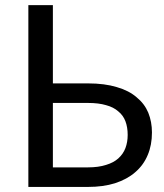

<svg xmlns="http://www.w3.org/2000/svg" viewBox="-20 -737 648 757"><path d="M327.1 -77.1Q368.2 -77.1 398.4 -86.9Q427.7 -95.7 446.3 -112.3Q465.8 -129.9 474.6 -153.3Q483.4 -176.8 483.4 -205.1Q483.4 -235.4 474.6 -258.8Q465.8 -282.2 446.3 -297.9Q427.7 -314.5 398.4 -322.3Q369.1 -331.1 327.1 -331.1Q281.2 -331.1 188.5 -331.1Q188.5 -267.6 188.5 -77.1Q222.7 -77.1 327.1 -77.1ZM327.1 -408.2Q392.6 -408.2 440.4 -393.6Q488.3 -379.9 518.6 -353.5Q549.8 -328.1 564.5 -293Q579.1 -256.8 579.1 -214.8Q579.1 -165 562.5 -126Q545.9 -85.9 512.7 -57.6Q481.4 -30.3 433.6 -14.6Q386.7 0 327.1 0Q248 0 91.8 0Q91.8 -67.4 91.8 -268.6Q91.8 -380.9 91.8 -716.8Q115.2 -716.8 188.5 -716.8Q188.5 -639.6 188.5 -408.2Q222.7 -408.2 327.1 -408.2Z"/></svg>

Font: Lato
Style: Regular
Weight: 400
Designer: Lukasz Dziedzic with Adam Twardoch and Botio Nikoltchev
Version: Version 2.015; 2015-08-06; http://www.latofonts.com/